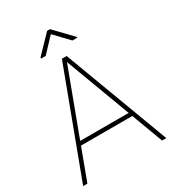

<svg xmlns="http://www.w3.org/2000/svg" viewBox="-211 -1013 1020 1129"><g transform="rotate(-30 298.5 -448.0)"><path d="M551.8 0 472.7 -212.4H124L44.9 0H16.1L282.2 -710.9H314.5L580.6 0ZM133.8 -238.8H462.9L298.3 -679.2ZM308.6 -896.5 422.9 -777.8V-772.9H389.6L298.3 -868.7L208 -772.9H176.8V-779.8L289.1 -896.5Z"/></g></svg>

Font: Vazirmatn RD UI Thin
Style: Regular
Weight: 100
Designer: Saber Rastikerdar
Foundry: Saber Rastikerdar
Version: Version 33.003